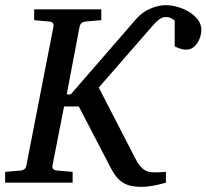

<svg xmlns="http://www.w3.org/2000/svg" viewBox="-36 -707 799 743"><path d="M743.2 -590.8Q743.2 -579.1 739.3 -565.7Q735.4 -552.2 728 -541Q720.7 -529.8 710.2 -522.5Q699.7 -515.1 686 -515.1Q678.2 -514.6 670.7 -516.4Q663.1 -518.1 656.7 -520.3Q650.4 -522.5 646 -524.7Q641.6 -526.9 640.1 -527.8V-627Q634.8 -632.3 626 -636.7Q617.2 -641.1 605 -641.1Q592.3 -641.1 579.8 -631.8Q567.4 -622.6 554.2 -606.9L346.2 -368.2L484.9 -99.1Q494.1 -80.6 502.7 -69.1Q511.2 -57.6 520.5 -51Q529.8 -44.4 540.3 -42.2Q550.8 -40 564 -40Q573.2 -40 583.5 -40.5Q593.8 -41 606 -42V0Q582.5 6.8 557.1 11.5Q531.7 16.1 512.2 16.1Q490.2 16.1 472.9 12.7Q455.6 9.3 441.4 0.7Q427.2 -7.8 415.3 -22Q403.3 -36.1 392.1 -58.1L269 -294.9H211.9L167 -65.9Q165.5 -58.6 169.9 -53.2Q174.3 -47.9 187 -46.9L245.1 -42V0H-16.1V-42L42 -46.9Q63 -48.3 65.9 -65.9L170.9 -604Q172.4 -612.3 168.5 -617.7Q164.6 -623 151.9 -624L96.2 -628.9V-670.9H356V-628.9L296.9 -624Q287.1 -623 280.8 -618.4Q274.4 -613.8 272 -604L222.2 -341.8H237.8L491.2 -633.8Q502.9 -647.5 517.6 -657.7Q532.2 -668 547.4 -674.3Q562.5 -680.7 577.4 -683.8Q592.3 -687 605 -687Q625.5 -687 649.4 -680.7Q673.3 -674.3 694.3 -661.9Q715.3 -649.4 729.2 -631.6Q743.2 -613.8 743.2 -590.8Z"/></svg>

Font: Charis SIL Phon
Style: Italic
Weight: 400
Italic angle: -11°
Foundry: SIL International
Version: Version 5.000